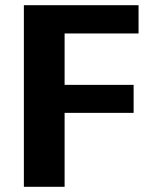

<svg xmlns="http://www.w3.org/2000/svg" viewBox="-20 -720 575 740"><path d="M194 -591 229 -673V-330L194 -393H495V-285H194L229 -348V0H72V-700H514V-591Z"/></svg>

Font: Pathway Extreme 72pt
Style: Bold
Weight: 700
Designer: Eduardo Rodriguez Tunni
Foundry: Eduardo Rodriguez Tunni
Version: Version 1.001;gftools[0.9.26]